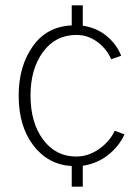

<svg xmlns="http://www.w3.org/2000/svg" viewBox="-20 -613 521 728"><path d="M50.8 -251Q50.8 -361.3 104 -437Q157.2 -512.7 252 -516.6V-592.8H293.9V-515.6Q346.7 -507.8 384.8 -476.1Q422.9 -444.3 439.5 -401.4L401.4 -388.7Q384.8 -427.7 349.1 -454.1Q313.5 -480.5 269.5 -480.5Q190.4 -480.5 143.1 -416Q95.7 -351.6 95.7 -251Q95.7 -147.5 143.6 -83.5Q191.4 -19.5 268.6 -19.5Q315.4 -19.5 356 -48.3Q396.5 -77.1 415 -117.2L452.1 -103.5Q431.6 -58.6 390.6 -25.9Q349.6 6.8 293.9 15.6V94.7H252V16.6Q163.1 11.7 106.9 -61Q50.8 -133.8 50.8 -251Z"/></svg>

Font: Gothic A1 ExtraLight
Style: Regular
Weight: 275
Designer: HanYang I&C Co.,Ltd.
Foundry: HanYang I&C Co.,Ltd.
Version: Version 2.50